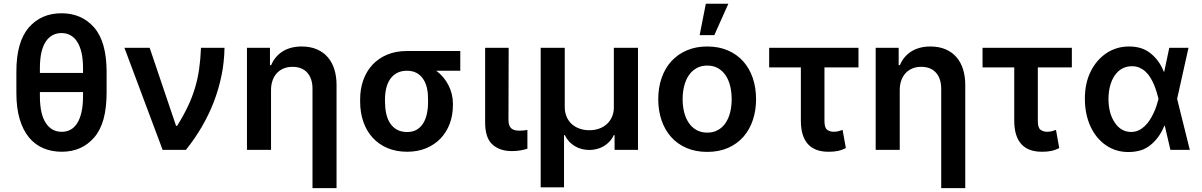

<svg xmlns="http://www.w3.org/2000/svg" viewBox="-20 -801 6422 1026"><path d="M133.9 -654.1Q200.3 -730.1 308.6 -730.1Q416.5 -730.1 483 -654.1Q549.4 -578.1 549.7 -417.3V-305Q549.4 -223.4 533.2 -164.4Q517 -105.5 483.7 -66.8Q417.6 9.9 310 9.9Q256 9.9 211.3 -9.1Q166.5 -28.1 134.6 -66.9Q102.6 -105.8 85 -165.1Q67.5 -224.4 67.5 -305V-417.3Q67.1 -576 133.9 -654.1ZM193.2 -411.2H423.7V-436.8Q423.7 -485.1 415.3 -520.4Q407 -555.8 391.9 -578.8Q376.8 -601.9 355.6 -613.1Q334.5 -624.3 308.6 -624.3Q254.3 -624.3 223.7 -577.4Q193.2 -530.5 193.2 -436.8ZM193.2 -308.9V-287.3Q193.2 -192.1 224.3 -144.4Q255.3 -96.6 310 -96.6Q335.6 -96.6 356.5 -107.8Q377.5 -119 392.4 -142.4Q407.3 -165.8 415.5 -201.9Q423.7 -237.9 423.7 -287.3V-308.9Z M644.9 -545.5H779.8L920.8 -128.6H926.5Q960.6 -183.2 983.7 -231.9Q1006.7 -280.5 1021.5 -329.4Q1036.2 -378.2 1043.9 -430.6Q1051.5 -483 1054 -545.5H1179.7Q1178.6 -470.2 1163.7 -397.4Q1148.8 -324.6 1122.2 -255.7Q1095.5 -186.8 1057.9 -122.5Q1020.2 -58.2 973.4 0H849.1Z M1299.7 0V-545.5H1422.6V-452.8H1429Q1438.6 -475.9 1453.7 -494.1Q1468.8 -512.4 1489.3 -525.6Q1509.9 -538.7 1535.5 -545.6Q1561.1 -552.6 1591.6 -552.6Q1638.5 -552.6 1673.7 -537.3Q1708.8 -522 1732.1 -494.7Q1755.3 -467.3 1766.9 -429.7Q1778.4 -392 1778.4 -347.3V204.5H1649.9V-327.4Q1649.9 -354.8 1642.6 -376.2Q1635.3 -397.7 1621.8 -412.8Q1608.3 -427.9 1588.6 -435.9Q1568.9 -443.9 1543.7 -443.9Q1515.6 -443.9 1494.1 -434.5Q1472.7 -425.1 1458.1 -408.6Q1443.5 -392 1435.9 -369.3Q1428.3 -346.6 1428.3 -319.6V0Z M2154.5 -528.4H2439.6V-422.9H2311.4Q2332 -407.7 2348.4 -388.1Q2364.7 -368.6 2376.2 -346.2Q2387.8 -323.9 2394 -299Q2400.2 -274.1 2400.2 -248.6V-238.6Q2400.2 -185 2383 -139.4Q2365.8 -93.8 2333.8 -60.5Q2301.8 -27.3 2256.7 -8.7Q2211.6 9.9 2155.9 9.9Q2096.9 9.9 2050.2 -9.9Q2003.6 -29.8 1971.1 -65.5Q1938.6 -101.2 1921.5 -150.6Q1904.5 -199.9 1904.5 -258.5V-269.9Q1904.5 -326 1921.5 -373.4Q1938.6 -420.8 1970.7 -455.3Q2002.8 -489.7 2049.2 -509.1Q2095.5 -528.4 2154.5 -528.4ZM2037.3 -269.9V-258.5Q2037.3 -225.1 2043.5 -195.5Q2049.7 -165.8 2063.9 -143.6Q2078.1 -121.4 2100.7 -108.5Q2123.2 -95.5 2155.9 -95.5Q2186.4 -95.5 2207.7 -108.5Q2229 -121.4 2242.4 -143.6Q2255.7 -165.8 2261.7 -195.5Q2267.8 -225.1 2267.4 -258.5V-269.9Q2267.8 -300.8 2261.9 -328.5Q2256 -356.2 2242.5 -377.1Q2229 -398.1 2207.4 -410.5Q2185.7 -422.9 2154.5 -422.9Q2122.9 -422.9 2100.5 -410.5Q2078.1 -398.1 2064.1 -377.1Q2050.1 -356.2 2043.7 -328.5Q2037.3 -300.8 2037.3 -269.9Z M2572.4 -545.5H2698.2L2697.1 -158.7Q2697.8 -128.2 2711.8 -115.4Q2725.9 -102.6 2756 -102.6Q2769.2 -102.6 2780.2 -104Q2791.2 -105.5 2798.3 -106.9V-6.4Q2782.3 -1.1 2761.4 2.7Q2740.4 6.4 2714.8 6.4Q2650.6 6.4 2611.5 -28.8Q2572.4 -63.9 2572.4 -147Z M2869.3 -545.5H2997.9V-229.4Q2997.9 -200.3 3007.8 -177.2Q3017.8 -154.1 3035.3 -138.1Q3052.9 -122.2 3077.1 -113.6Q3101.2 -105.1 3129.3 -105.1Q3157.3 -105.1 3181.5 -113.6Q3205.6 -122.2 3223.2 -138.3Q3240.8 -154.5 3250.7 -177.6Q3260.7 -200.6 3260.3 -229.4V-545.5H3389.2V0H3264.2V-78.8H3259.9Q3251.1 -59.7 3237.4 -44.9Q3223.7 -30.2 3206.7 -20.1Q3189.6 -9.9 3169.9 -4.8Q3150.2 0.4 3129.3 0.4Q3108 0.4 3088.2 -4.8Q3068.5 -9.9 3051.7 -20.1Q3034.8 -30.2 3021.1 -44.9Q3007.5 -59.7 2998.2 -78.8H2994V199.9H2869.3Z M3758.9 -552.6Q3821 -552.6 3869.5 -531.6Q3918 -510.7 3951.5 -473.2Q3985.1 -435.7 4002.7 -383.9Q4020.2 -332 4020.2 -270.6Q4020.2 -211.3 4003.2 -160Q3986.2 -108.7 3953.1 -70.7Q3920.1 -32.7 3871.3 -11Q3822.4 10.7 3758.9 10.7Q3697.1 10.7 3648.6 -10.3Q3600.1 -31.2 3566.6 -68.7Q3533 -106.2 3515.3 -157.8Q3497.5 -209.5 3497.5 -270.6Q3497.5 -333.8 3516 -385.8Q3534.4 -437.9 3568.5 -474.8Q3602.6 -511.7 3650.9 -532.1Q3699.2 -552.6 3758.9 -552.6ZM3759.6 -92.3Q3792.3 -92.3 3816.8 -106.2Q3841.3 -120 3857.6 -144.4Q3873.9 -168.7 3881.9 -201.2Q3889.9 -233.7 3889.9 -271Q3889.9 -308.2 3881.9 -341.1Q3873.9 -373.9 3857.6 -398.3Q3841.3 -422.6 3816.8 -436.6Q3792.3 -450.6 3759.6 -450.6Q3726.6 -450.6 3701.9 -436.6Q3677.2 -422.6 3660.7 -398.3Q3644.2 -373.9 3636 -341.1Q3627.8 -308.2 3627.8 -271Q3627.8 -233.7 3636 -201.2Q3644.2 -168.7 3660.7 -144.4Q3677.2 -120 3701.9 -106.2Q3726.6 -92.3 3759.6 -92.3ZM3718.8 -613.3 3751.8 -781.2H3872.2L3797.2 -613.3Z M4567.5 -545.5V-440.7H4385.7V-154.1Q4385.7 -117.5 4400.6 -107.2Q4415.1 -96.9 4435 -96.9Q4450.6 -96.9 4461.3 -100.1Q4471.9 -103.3 4482.6 -106.9L4500 -9.9Q4488.3 -3.9 4477.3 0Q4466.3 3.9 4455.1 6Q4443.9 8.2 4432 9.1Q4420.1 9.9 4406.6 9.9Q4371.4 9.9 4344.1 0Q4316.8 -9.9 4297.9 -30.4Q4279.1 -50.8 4269.4 -82.2Q4259.6 -113.6 4259.6 -156.2V-440.7H4090.2V-545.5Z M4659.4 0V-545.5H4782.3V-452.8H4788.7Q4798.3 -475.9 4813.4 -494.1Q4828.5 -512.4 4849.1 -525.6Q4869.7 -538.7 4895.2 -545.6Q4920.8 -552.6 4951.3 -552.6Q4998.2 -552.6 5033.4 -537.3Q5068.5 -522 5091.8 -494.7Q5115.1 -467.3 5126.6 -429.7Q5138.1 -392 5138.1 -347.3V204.5H5009.6V-327.4Q5009.6 -354.8 5002.3 -376.2Q4995 -397.7 4981.5 -412.8Q4968 -427.9 4948.3 -435.9Q4928.6 -443.9 4903.4 -443.9Q4875.4 -443.9 4853.9 -434.5Q4832.4 -425.1 4817.8 -408.6Q4803.3 -392 4795.6 -369.3Q4788 -346.6 4788 -319.6V0Z M5707.7 -545.5V-440.7H5525.9V-154.1Q5525.9 -117.5 5540.8 -107.2Q5555.4 -96.9 5575.3 -96.9Q5590.9 -96.9 5601.6 -100.1Q5612.2 -103.3 5622.9 -106.9L5640.3 -9.9Q5628.6 -3.9 5617.5 0Q5606.5 3.9 5595.3 6Q5584.2 8.2 5572.3 9.1Q5560.4 9.9 5546.9 9.9Q5511.7 9.9 5484.4 0Q5457 -9.9 5438.2 -30.4Q5419.4 -50.8 5409.6 -82.2Q5399.9 -113.6 5399.9 -156.2V-440.7H5230.5V-545.5Z M5808.2 -418.7Q5823.9 -450.3 5845.2 -475Q5866.5 -499.6 5892.6 -517Q5918.7 -534.4 5949 -543.5Q5979.4 -552.6 6012.8 -552.6Q6048.3 -552.6 6076.7 -543.7Q6105.1 -534.8 6128.9 -515.6Q6175.4 -478.3 6199.2 -417.6H6201.3L6228.3 -545.5H6331L6270.2 -272.7L6338.1 0H6234.4L6204.5 -128.6H6201.7Q6189.6 -98.4 6172.2 -73.5Q6154.8 -48.7 6131 -28.4Q6104.4 -6 6074.2 2.7Q6044 11.4 6009.6 11.4Q5975.1 11.4 5945.3 2.1Q5915.5 -7.1 5888.8 -25.6Q5862.6 -43.7 5842 -69.1Q5821.4 -94.5 5807 -125.9Q5792.6 -157.3 5785 -194.2Q5777.3 -231.2 5777.3 -272.7Q5777.3 -314.6 5784.8 -350.5Q5792.3 -386.4 5808.2 -418.7ZM5936.8 -146.3Q5970.2 -95.9 6024.1 -95.9Q6045.5 -95.9 6063.4 -104Q6081.3 -112.2 6096.2 -126.1Q6111.2 -139.9 6122.9 -157.8Q6134.6 -175.8 6143.8 -195.3Q6153.1 -214.8 6159.6 -234.4Q6166.2 -253.9 6170.5 -271.3L6170.8 -272.7L6170.5 -274.1Q6166.2 -291.5 6160.2 -311.3Q6154.1 -331 6146 -350.1Q6137.8 -369.3 6127 -386.9Q6116.1 -404.5 6101.9 -417.8Q6087.7 -431.1 6069.8 -439.1Q6051.8 -447.1 6029.5 -447.1Q6006.4 -447.1 5987.9 -439.6Q5969.5 -432.2 5955.4 -419.4Q5941.4 -406.6 5931.5 -389.6Q5921.5 -372.5 5915.3 -353.2Q5909.1 -333.8 5906.2 -313.2Q5903.4 -292.6 5903.4 -273.1Q5903.4 -195.7 5936.8 -146.3Z"/></svg>

Font: Inter P Semi Bold
Style: Regular
Weight: 600
Designer: Rasmus Andersson
Foundry: rsms
Version: Version 3.018;git-588b23468